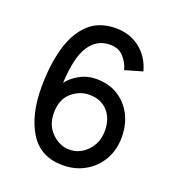

<svg xmlns="http://www.w3.org/2000/svg" viewBox="-106 -621 646 713"><g transform="rotate(20 217.0 -265.0)"><path d="M391 -164Q391 -214 371 -252.5Q351 -291 315 -313.5Q279 -336 230 -336Q193 -336 163 -319Q133 -302 117 -280Q122 -383 152 -428Q182 -473 233 -473Q268 -473 287.5 -451Q307 -429 314 -402L383 -422Q368 -476 328 -507Q288 -538 233 -538Q166 -538 125 -498.5Q84 -459 65.5 -391Q47 -323 47 -237Q47 -128 89.5 -60Q132 8 220 8Q268 8 307 -14Q346 -36 368.5 -75Q391 -114 391 -164ZM324 -166Q324 -118 294 -86.5Q264 -55 223 -55Q185 -55 154 -85Q123 -115 123 -164Q123 -217 154.5 -244.5Q186 -272 225 -272Q271 -272 297.5 -242.5Q324 -213 324 -166Z"/></g></svg>

Font: Lisu Bosa ExtraLight
Style: Regular
Weight: 200
Designer: David Morse, Annie Olsen, Victor Gaultney, Frank Grießhammer (Latin)
Foundry: SIL International
Version: Version 2.000